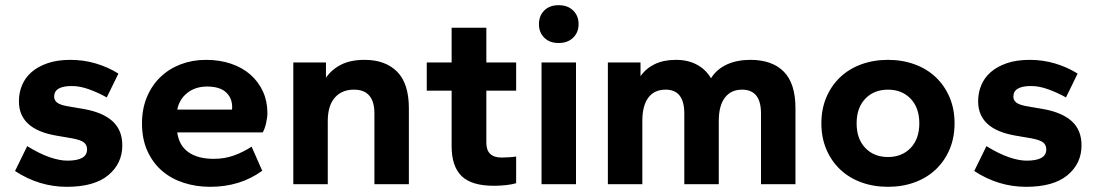

<svg xmlns="http://www.w3.org/2000/svg" viewBox="-20 -711 4232 741"><path d="M238 10Q131 10 38 -51L85 -147Q132 -118 171 -104.5Q210 -91 240 -91Q316 -91 316 -134Q316 -152 303.5 -161.5Q291 -171 259 -177L195 -188Q53 -213 53 -320Q53 -353 65 -382Q77 -411 101.5 -432.5Q126 -454 163.5 -467Q201 -480 252 -480Q303 -480 350 -466Q397 -452 437 -427L392 -335Q360 -353 324.5 -366Q289 -379 257 -379Q189 -379 189 -338Q189 -324 200.5 -315Q212 -306 241 -301L305 -290Q377 -277 414.5 -243Q452 -209 452 -150Q452 -80 398 -35Q344 10 238 10Z M791 10Q737 10 689 -5.5Q641 -21 605.5 -51.5Q570 -82 549 -128Q528 -174 528 -235Q528 -291 547 -336.5Q566 -382 599.5 -414Q633 -446 678 -463Q723 -480 775 -480Q828 -480 872 -465Q916 -450 947 -422.5Q978 -395 995 -357.5Q1012 -320 1012 -275Q1012 -258 1007 -236Q1002 -214 994 -200H664Q671 -149 707.5 -123.5Q744 -98 805 -98Q847 -98 883 -111Q919 -124 951 -145L992 -52Q907 10 791 10ZM779 -377Q734 -377 703 -352.5Q672 -328 664 -288H875Q876 -291 876 -298Q876 -333 852 -355Q828 -377 779 -377Z M1425 0V-273Q1425 -365 1346 -365Q1299 -365 1272 -334Q1245 -303 1245 -244V0H1112V-470H1238V-411Q1260 -443 1296.5 -461.5Q1333 -480 1387 -480Q1467 -480 1512.5 -434.5Q1558 -389 1558 -293V0Z M1886 6Q1800 6 1761.5 -31.5Q1723 -69 1723 -147V-361H1627V-470H1723V-604H1857V-470H1972V-361H1857V-160Q1857 -103 1916 -103Q1928 -103 1944.5 -104Q1961 -105 1972 -107V-4Q1956 1 1932.5 3.5Q1909 6 1886 6Z M2070 0V-470H2203V0ZM2136 -545Q2101 -545 2080.5 -565.5Q2060 -586 2060 -618Q2060 -650 2080.5 -670.5Q2101 -691 2136 -691Q2171 -691 2192 -670.5Q2213 -650 2213 -618Q2213 -586 2192 -565.5Q2171 -545 2136 -545Z M2917 0V-273Q2917 -365 2844 -365Q2801 -365 2777.5 -334Q2754 -303 2754 -244V0H2621V-273Q2621 -365 2549 -365Q2505 -365 2482 -334Q2459 -303 2459 -244V0H2326V-470H2452V-417Q2473 -447 2507 -463.5Q2541 -480 2589 -480Q2635 -480 2669.5 -461.5Q2704 -443 2724 -409Q2746 -444 2785 -462Q2824 -480 2876 -480Q2960 -480 3005 -434.5Q3050 -389 3050 -293V0Z M3407 10Q3351 10 3303.5 -7.5Q3256 -25 3222 -57.5Q3188 -90 3169 -135Q3150 -180 3150 -235Q3150 -290 3169 -335Q3188 -380 3222 -412.5Q3256 -445 3303.5 -462.5Q3351 -480 3407 -480Q3463 -480 3510.5 -462.5Q3558 -445 3592 -412.5Q3626 -380 3645 -335Q3664 -290 3664 -235Q3664 -180 3645 -135Q3626 -90 3592 -57.5Q3558 -25 3510.5 -7.5Q3463 10 3407 10ZM3407 -105Q3461 -105 3494.5 -140Q3528 -175 3528 -235Q3528 -295 3494.5 -330Q3461 -365 3407 -365Q3353 -365 3319.5 -330Q3286 -295 3286 -235Q3286 -175 3319.5 -140Q3353 -105 3407 -105Z M3940 10Q3833 10 3740 -51L3787 -147Q3834 -118 3873 -104.5Q3912 -91 3942 -91Q4018 -91 4018 -134Q4018 -152 4005.5 -161.5Q3993 -171 3961 -177L3897 -188Q3755 -213 3755 -320Q3755 -353 3767 -382Q3779 -411 3803.5 -432.5Q3828 -454 3865.5 -467Q3903 -480 3954 -480Q4005 -480 4052 -466Q4099 -452 4139 -427L4094 -335Q4062 -353 4026.5 -366Q3991 -379 3959 -379Q3891 -379 3891 -338Q3891 -324 3902.5 -315Q3914 -306 3943 -301L4007 -290Q4079 -277 4116.5 -243Q4154 -209 4154 -150Q4154 -80 4100 -35Q4046 10 3940 10Z"/></svg>

Font: Celebes
Style: Bold
Weight: 700
Designer: Anugrah Pasau
Foundry: Lafontype
Version: Version 1.000; ttfautohint (v1.8.4)